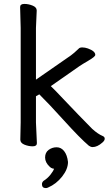

<svg xmlns="http://www.w3.org/2000/svg" viewBox="-20 -733 556 983"><path d="M214.8 230Q194.8 230 194.8 210Q194.8 200.2 203.1 192.9Q222.2 181.2 237.8 162.1Q252.9 143.1 256.8 130.9Q254.9 130.9 250 129.9Q240.2 127 234.9 121.1Q210.9 99.1 210.9 73.5Q210.9 47.9 229 34.4Q247.1 21 270 21Q293 21 308.6 41Q324.2 61 328.1 96.2Q328.1 132.8 298.1 170.9Q268.1 209 226.1 227.1Q220.2 230 214.8 230ZM84 -18.1 85.9 -106V-589.8L83 -696.8Q83 -712.9 104.5 -712.9Q126 -712.9 147 -704.3Q168 -695.8 168 -679.2L164.1 -589.8V-325.2L342.8 -449.2Q357.9 -460 381.8 -482.9Q387.2 -490.2 401.1 -490.2Q415 -490.2 430.2 -484.9Q467.8 -471.2 467.8 -452.1Q467.8 -442.9 433.3 -422.9Q398.9 -402.8 386.2 -394L240.2 -292Q264.2 -269 302.5 -228Q340.8 -187 380.9 -146Q420.9 -105 452.1 -73.2Q481 -46.9 506.8 -36.1Q516.1 -32.2 516.1 -22.7Q516.1 -13.2 503.9 -2.9Q478 20 454.1 20Q444.8 20 435.1 13.2Q390.1 -24.9 308.6 -115Q227.1 -205.1 181.2 -250L164.1 -240.2V-106L168.9 0Q168.9 16.1 147.5 16.1Q126 16.1 105 7.6Q84 -1 84 -18.1Z"/></svg>

Font: LXGW WenKai GB Screen
Style: Regular
Weight: 400
Designer: LXGW / Fontworks Inc.
Foundry: LXGW / Fontworks Inc.
Version: Version 1.321;February 19, 2024;FontCreator 14.0.0.2901 64-b